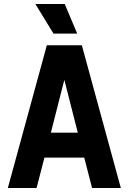

<svg xmlns="http://www.w3.org/2000/svg" viewBox="-20 -935 640 955"><path d="M19 0 213 -710H387L581 0H438L399 -151H201L162 0ZM300 -538 233 -275H367ZM246 -768 156 -915H302L364 -768Z"/></svg>

Font: Geist Mono
Style: Bold
Weight: 700
Monospace: yes
Designer: Basement.studio, Andrés Briganti, Mateo Zaragoza
Foundry: Basement.studio, Vercel, Andrés Briganti, Guido Ferreyra, Mateo Zaragoza
Version: Version 1.500; ttfautohint (v1.8.4.7-5d5b)